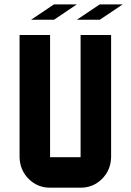

<svg xmlns="http://www.w3.org/2000/svg" viewBox="-20 -871 606 891"><path d="M495.6 -141.6Q494.1 -81.5 453.4 -40.8Q412.6 0 354 0H212.4Q153.8 0 113 -40.8Q72.3 -81.5 70.8 -141.6V-708.5H212.4V-141.6H354V-708.5H495.6ZM124 -779.3 230.5 -850.6H336.4L230.5 -779.3ZM336.4 -779.3 442.9 -850.6H549.3L442.9 -779.3Z"/></svg>

Font: Blazma
Style: Regular
Weight: 400
Designer: GGBotNet
Version: 1.00